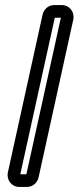

<svg xmlns="http://www.w3.org/2000/svg" viewBox="-20 -712 320 757"><path d="M60 -25 196 -642H220L84 -25ZM56 25H86C110 25 127 8 132 -12L269 -635C275 -666 253 -692 224 -692H194C170 -692 153 -675 148 -655L11 -32C5 -2 26 25 56 25Z"/></svg>

Font: DIN Rundschrift
Style: MittelKont
Weight: 400
Version: Version 1.027